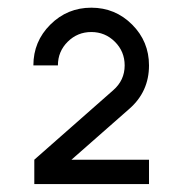

<svg xmlns="http://www.w3.org/2000/svg" viewBox="-20 -723 470 497"><path d="M68.8 -246.6V-309.6L272.9 -489.3Q302.7 -515.1 302.7 -553.7Q302.7 -589.8 277.3 -615Q252 -640.1 216.3 -640.1Q180.7 -640.1 155.3 -615Q129.9 -589.8 129.9 -553.7H66.4Q66.4 -615.7 110.4 -659.4Q154.3 -703.1 216.3 -703.1Q278.3 -703.1 322 -659.4Q365.7 -615.7 365.7 -553.7Q365.7 -485.8 314.9 -441.4L165 -309.6H365.7V-246.6Z"/></svg>

Font: Basically A Sans Serif
Style: Regular
Weight: 400
Designer: Hyung-Suk Kim
Foundry: Mental Design
Version: 1.000